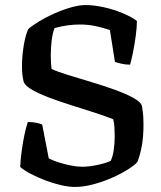

<svg xmlns="http://www.w3.org/2000/svg" viewBox="-20 -740 639 760"><path d="M276 0Q253 0 222 -7Q191 -14 159.5 -26Q128 -38 101.5 -52Q75 -66 60 -79Q61 -106 65.5 -140Q70 -174 76.5 -205Q83 -236 90 -257Q111 -257 126 -253.5Q141 -250 147 -247L173 -113Q188 -105 211.5 -97.5Q235 -90 260 -85Q285 -80 305 -80Q332 -80 365 -87Q398 -94 418 -103Q426 -119 430 -145Q434 -171 434 -200Q434 -217 433 -235.5Q432 -254 428 -268Q398 -280 355 -294Q312 -308 265.5 -322.5Q219 -337 177.5 -352.5Q136 -368 108 -384Q80 -400 74 -415Q67 -442 67 -476Q67 -518 74 -560Q81 -602 92 -625Q109 -640 136.5 -656.5Q164 -673 197 -687.5Q230 -702 262 -711Q294 -720 319 -720Q353 -720 392.5 -711Q432 -702 466.5 -687.5Q501 -673 522 -657Q522 -634 517.5 -599.5Q513 -565 506.5 -533Q500 -501 495 -484Q477 -484 460 -488Q443 -492 435 -495L415 -621Q390 -630 359 -636.5Q328 -643 297 -643Q247 -643 196 -629Q188 -609 184.5 -579.5Q181 -550 181 -520Q181 -491 184 -467Q208 -456 250 -443Q292 -430 340.5 -415.5Q389 -401 433.5 -385Q478 -369 508 -352.5Q538 -336 542 -320Q546 -295 547 -280Q548 -265 548 -249Q548 -201 542 -166Q536 -131 524 -99Q514 -87 487.5 -70Q461 -53 425 -37Q389 -21 350 -10.5Q311 0 276 0Z"/></svg>

Font: Texturina 72pt SemiBold
Style: Regular
Weight: 600
Designer: Guillermo Torres Carreño
Foundry: Omnibus-Type
Version: Version 1.002; ttfautohint (v1.8.3)